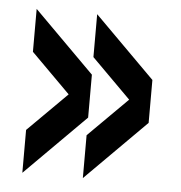

<svg xmlns="http://www.w3.org/2000/svg" viewBox="-41 -512 518 551"><g transform="rotate(5 217.5 -236.0)"><path d="M217.3 0V-123.5L330.1 -235.8L217.3 -348.6V-472.2L391.6 -297.9V-174.3ZM43 0V-123.5L155.8 -235.8L43 -348.6V-472.2L217.3 -297.9V-174.3Z"/></g></svg>

Font: Qaz
Style: Regular
Weight: 400
Designer: GGBotNet
Foundry: f0n7
Version: 0.70